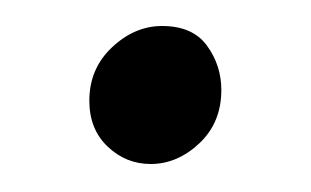

<svg xmlns="http://www.w3.org/2000/svg" viewBox="-20 -112 233 144"><path d="M93 11Q74.5 11 60.8 -2Q47 -15 47 -36.5Q47 -60.5 64 -76.5Q81 -92.5 101.5 -92.5Q124.5 -92.5 135.2 -77.8Q146 -63 146 -44.5Q146 -20 129.5 -4.5Q113 11 93 11Z"/></svg>

Font: Merriweather 120pt Light
Style: Regular
Weight: 300
Version: Version 2.100